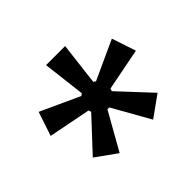

<svg xmlns="http://www.w3.org/2000/svg" viewBox="-101 -884 677 677"><g transform="rotate(-45 237.5 -545.5)"><path d="M321 -344 242 -484H233L154 -344L76 -400L186 -518L183 -528L25 -559L55 -649L201 -582L209 -588L190 -747H285L266 -588L274 -582L420 -649L450 -559L292 -528L289 -518L399 -400Z"/></g></svg>

Font: IBM Plex Sans Cond Medm
Style: Regular
Weight: 500
Width: 3
Designer: Mike Abbink, Paul van der Laan, Pieter van Rosmalen
Foundry: Bold Monday
Version: Version 1.3